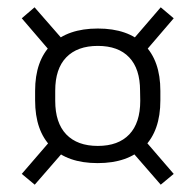

<svg xmlns="http://www.w3.org/2000/svg" viewBox="-20 -572 534 525"><path d="M247 -126Q164.5 -126 120.2 -170.2Q76 -214.5 76 -297.5V-323.5Q76 -406 120.5 -450Q165 -494 247.5 -494Q330 -494 374.2 -450Q418.5 -406 418.5 -323.5V-297.5Q418.5 -214.5 374 -170.2Q329.5 -126 247 -126ZM247.5 -173Q303.5 -173 333.5 -204.5Q363.5 -236 363.5 -296.5L363 -324Q363 -384 333.2 -415.2Q303.5 -446.5 247.5 -446.5Q191.5 -446.5 161.2 -415.2Q131 -384 131 -324V-296.5Q131 -236 161.2 -204.5Q191.5 -173 247.5 -173ZM368 -197.5 455 -96.5 419.5 -67 333 -166.5ZM161.5 -166.5 75 -67 39.5 -96.5 127.5 -198.5ZM124 -423.5 39.5 -522 74.5 -552 160.5 -453.5ZM333 -451.5 419.5 -552 455 -522 368 -420.5Z"/></svg>

Font: Anek Tamil Medium Light
Style: Regular
Weight: 300
Version: Version 1.003